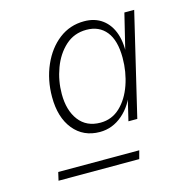

<svg xmlns="http://www.w3.org/2000/svg" viewBox="-76 -734 549 586"><g transform="rotate(-15 198.5 -441.0)"><path d="M200 -327Q148 -327 117 -365Q86 -403 86 -468Q86 -522 106 -567.5Q126 -613 160.5 -639.5Q195 -666 240 -666Q274 -666 297.5 -648.5Q321 -631 331.5 -599.5Q342 -568 338 -523L329 -508L366 -660H397L320 -336H292L317 -441L318 -427Q304 -382 272 -354.5Q240 -327 200 -327ZM39 -216 45 -242H301L294 -216ZM209 -354Q245 -354 271 -378.5Q297 -403 311 -443Q325 -483 325 -528Q325 -583 302.5 -611Q280 -639 240 -639Q201 -639 173.5 -614Q146 -589 131.5 -550Q117 -511 117 -469Q117 -417 141 -385.5Q165 -354 209 -354Z"/></g></svg>

Font: Kantumruy Pro ExtraLight
Style: Italic
Weight: 250
Italic angle: -13°
Version: Version 1.002